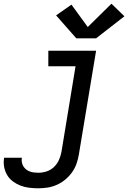

<svg xmlns="http://www.w3.org/2000/svg" viewBox="-76 -804 696 1037"><path d="M131 213Q106 213 81.5 210Q57 207 35 198.5Q13 190 -6 176Q-25 162 -37 142Q-49 122 -53.5 98Q-58 74 -54 49Q-54 49 -54 48.5Q-54 48 -53 48H42Q42 48 42 48Q42 48 42 48Q40 60 42 72Q44 84 50 94Q56 104 65 111Q74 118 84.5 122Q95 126 107 127.5Q119 129 131 129Q154 129 176.5 121.5Q199 114 216 97.5Q233 81 242.5 59.5Q252 38 256 16L332 -446H185V-530H443L350 30Q346 55 337.5 79.5Q329 104 313.5 126Q298 148 277 165.5Q256 183 231.5 194Q207 205 181.5 209Q156 213 131 213ZM336 -597 227 -721 310 -779 398 -658 526 -784 596 -716 443 -597Z"/></svg>

Font: Iosevka Curly MdExObl
Style: Regular
Weight: 500
Width: 7
Italic angle: -9°
Monospace: yes
Designer: Belleve Invis
Foundry: Belleve Invis
Version: Version 11.1.0; ttfautohint (v1.8.3)